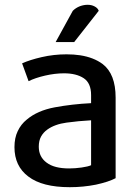

<svg xmlns="http://www.w3.org/2000/svg" viewBox="-20 -779 575 810"><path d="M467.8 -27.3Q467.8 -112.3 467.8 -367.2Q467.8 -466.8 413.1 -508.8Q375 -537.1 317.4 -545.9Q291 -549.8 260.7 -549.8Q207 -549.8 156.2 -538.1Q105.5 -526.4 73.2 -511.7Q82 -487.3 100.6 -436.5Q127.9 -450.2 169.9 -460Q211.9 -469.7 250 -469.7Q301.8 -469.7 333 -449.2Q364.3 -428.7 364.3 -377.9Q364.3 -366.2 364.3 -343.8Q284.2 -339.8 210.9 -326.2Q137.7 -312.5 92.8 -274.4Q68.4 -254.9 54.7 -225.6Q41 -197.3 41 -158.2Q41 -78.1 99.6 -34.2Q158.2 10.7 274.4 10.7Q331.1 10.7 384.8 0Q438.5 -11.7 467.8 -27.3ZM364.3 -82Q351.6 -76.2 324.2 -72.3Q296.9 -68.4 271.5 -68.4Q209 -68.4 176.8 -92.8Q143.6 -117.2 143.6 -160.2Q143.6 -185.5 153.3 -203.1Q163.1 -220.7 179.7 -232.4Q210.9 -254.9 260.7 -261.7Q310.5 -268.6 364.3 -271.5Q364.3 -208 364.3 -82ZM396.5 -733.4Q392.6 -745.1 378.9 -752Q366.2 -758.8 349.6 -758.8Q334 -758.8 317.4 -752.9Q299.8 -746.1 287.1 -733.4Q262.7 -689.5 214.8 -601.6Q229.5 -601.6 274.4 -601.6Q278.3 -601.6 293 -601.6Q318.4 -634.8 396.5 -733.4Z"/></svg>

Font: DaxlinePro-Medium
Style: Medium
Weight: 400
Designer: Hans Reichel
Version: Version 7.502; 2006